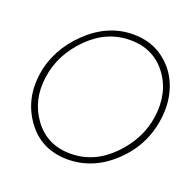

<svg xmlns="http://www.w3.org/2000/svg" viewBox="-126 -849 1010 987"><g transform="rotate(20 379.0 -355.0)"><path d="M340 5Q197 4 117.5 -104.5Q38 -213 57 -355Q78 -499 190.5 -607Q303 -715 442 -715Q538 -715 607.5 -663.5Q677 -612 706.5 -530.5Q736 -449 723 -355Q703 -205 592 -100Q481 5 340 5ZM345 -28Q474 -28 572.5 -128Q671 -228 689 -355Q708 -491 636 -586.5Q564 -682 437 -682Q308 -682 209 -582.5Q110 -483 92 -355Q73 -224 145 -126Q217 -28 345 -28Z"/></g></svg>

Font: Raleway-v4020 ExtraLight
Style: Italic
Weight: 275
Italic angle: -12°
Designer: Matt McInerney, Pablo Impallari, Rodrigo Fuenzalida
Foundry: Matt McInerney, Pablo Impallari, Rodrigo Fuenzalida
Version: Version 4.020;PS 004.020;hotconv 1.0.88;makeotf.lib2.5.64775